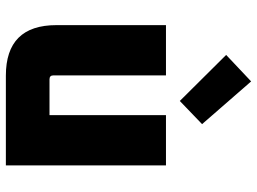

<svg xmlns="http://www.w3.org/2000/svg" viewBox="-128 -726 855 638"><g transform="rotate(90 299.0 -407.5)"><path d="M64 -168V-532H231V-158Q231 -145 244 -145H363V-532H530V0H232Q64 0 64 -168ZM163 -732 251 -815 393 -652 316 -578Z"/></g></svg>

Font: Oxanium ExtraBold
Style: Regular
Weight: 800
Designer: Severin Meyer
Version: Version 2.000